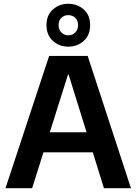

<svg xmlns="http://www.w3.org/2000/svg" viewBox="-20 -996 722 1016"><path d="M9 0 240 -700H444L673 0H530L343 -602H340L150 0ZM122 -190 158 -296H514L549 -190ZM341 -749Q294 -749 260 -779.5Q226 -810 226 -863Q226 -916 260 -946Q294 -976 341 -976Q389 -976 423 -946Q457 -916 457 -863Q457 -810 423 -779.5Q389 -749 341 -749ZM341 -809Q363 -809 378 -824Q393 -839 393 -863Q393 -888 378 -902Q363 -916 341 -916Q320 -916 305 -902Q290 -888 290 -863Q290 -839 305 -824Q320 -809 341 -809Z"/></svg>

Font: DM Sans 9pt 36pt
Style: Bold
Weight: 700
Version: Version 4.004;gftools[0.9.30]